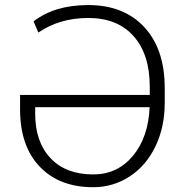

<svg xmlns="http://www.w3.org/2000/svg" viewBox="-20 -741 740 770"><path d="M354 9.8Q217.8 9.8 139.2 -72.8Q60.5 -155.3 60.5 -302.2V-360.4H580.6V-393.1Q580.6 -522.9 515.9 -595.9Q451.2 -668.9 334 -668.9Q219.2 -668.9 133.8 -610.4L114.7 -655.3Q198.7 -720.7 334 -720.7Q476.6 -720.7 558.6 -632.3Q640.6 -543.9 640.6 -388.2V-327.6Q640.6 -231.4 603.3 -153.8Q565.9 -76.2 499.8 -33.2Q433.6 9.8 354 9.8ZM354 -41.5Q450.7 -41.5 512.7 -115.5Q574.7 -189.5 580.1 -311H121.1V-285.2Q121.1 -171.9 182.6 -106.7Q244.1 -41.5 354 -41.5Z"/></svg>

Font: Roboto Light
Style: Regular
Weight: 300
Designer: Google
Version: Version 2.134; 2016; ttfautohint (v1.6)